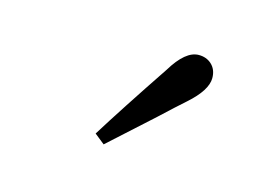

<svg xmlns="http://www.w3.org/2000/svg" viewBox="-44 -896 524 365"><g transform="rotate(15 217.5 -713.5)"><path d="M179 -608 159 -624Q195 -682 258 -776Q284 -819 310 -819Q325 -819 335 -810Q346 -800 346 -783Q346 -759 311 -728Q295 -714 264 -685Q208 -634 179 -608Z"/></g></svg>

Font: Cactus Classical Serif
Style: Regular
Weight: 400
Designer: Henry Chan (via Glyphwiki)、田海東、宇文滿月
Foundry: Moonlit Owen
Version: Version 1.000